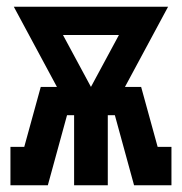

<svg xmlns="http://www.w3.org/2000/svg" viewBox="-20 -550 540 570"><path d="M11 0V-114H52L101 -292H149L21 -530H479L351 -292H399L448 -114H489V0H378L321 -208H300V0H200V-208H179L122 0ZM250 -292 333 -446H167Z"/></svg>

Font: Iosevka Slab Heavy
Style: Regular
Weight: 900
Monospace: yes
Designer: Belleve Invis
Foundry: Belleve Invis
Version: Version 11.1.0; ttfautohint (v1.8.3)